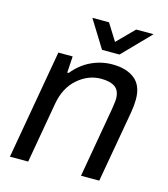

<svg xmlns="http://www.w3.org/2000/svg" viewBox="-108 -808 780 893"><g transform="rotate(15 281.5 -361.5)"><path d="M521 -723.1 392.1 -590.8H308.1L226.1 -723.1H306.2L356.9 -642.1L437 -723.1ZM22.9 0 115.2 -525.9H184.1L179.2 -446.8H186Q223.1 -492.7 271.7 -515.4Q320.3 -538.1 373 -538.1Q440.9 -538.1 480.5 -506.8Q520 -475.6 520 -409.2Q520 -380.9 514.2 -346.2L453.1 0H365.2L424.8 -340.8Q425.3 -346.7 426.8 -356.4Q428.2 -366.2 429.2 -373.3Q430.2 -380.4 430.2 -386.2Q430.2 -427.2 406.7 -443.6Q383.3 -460 339.8 -460Q277.8 -460 226.8 -415.5Q175.8 -371.1 162.1 -292L110.8 0Z"/></g></svg>

Font: Archivo
Style: Italic
Weight: 400
Italic angle: -10°
Designer: Hector Gatti
Foundry: Omnibus-Type
Version: Version 2.001